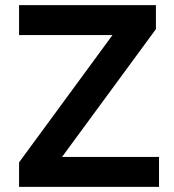

<svg xmlns="http://www.w3.org/2000/svg" viewBox="-20 -725 674 745"><path d="M54 0V-95L454 -640L465 -589H54V-705H585V-612L184 -66L174 -116H597V0Z"/></svg>

Font: Nunito Sans 8pt
Style: Bold
Weight: 700
Version: Version 3.101;gftools[0.9.27]